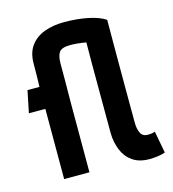

<svg xmlns="http://www.w3.org/2000/svg" viewBox="-112 -840 852 946"><g transform="rotate(-15 313.5 -366.5)"><path d="M534 14Q482 14 448.5 -9.5Q415 -33 399 -72.5Q383 -112 382 -158Q382 -280 381.5 -399.5Q381 -519 382 -622Q338 -630 302 -630Q258 -630 245 -611.5Q232 -593 232 -554V-470L231 -358V0H102V-358H18L41 -470H102Q103 -493 103.5 -527.5Q104 -562 104 -588Q104 -644 130 -679Q156 -714 200.5 -730.5Q245 -747 301 -747Q366 -747 421 -736Q476 -725 510 -703Q510 -629 509.5 -538Q509 -447 509.5 -353.5Q510 -260 510 -179Q510 -146 520.5 -125Q531 -104 557 -104Q566 -104 575 -105Q584 -106 594 -110L615 2Q599 8 577 11Q555 14 534 14Z"/></g></svg>

Font: Kreadon
Style: Bold
Weight: 700
Designer: Reiya WATANABE
Foundry: StudioGnu
Version: Version 1.003; ttfautohint (v1.8.4.7-5d5b);gftools[0.9.32]